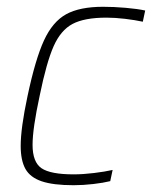

<svg xmlns="http://www.w3.org/2000/svg" viewBox="-20 -538 448 566"><path d="M41 -108Q41 -160 61 -254Q84 -363 109.5 -418.5Q135 -474 175 -496Q215 -518 284 -518Q315 -518 350 -515Q385 -512 408 -507L401 -474Q378 -479 348.5 -482.5Q319 -486 294 -486Q229 -486 194 -467.5Q159 -449 138 -401.5Q117 -354 97 -256Q76 -159 76 -111Q76 -60 102.5 -42Q129 -24 197 -24Q225 -24 257.5 -28Q290 -32 312 -37L305 -4Q285 1 255 4.5Q225 8 197 8Q137 8 103 -3.5Q69 -15 55 -40Q41 -65 41 -108Z"/></svg>

Font: Saira Semi Condensed Thin
Style: Italic
Weight: 100
Width: 4
Italic angle: -12°
Designer: Hector Gatti with collaboration of the Omnibus-Type team
Foundry: Omnibus-Type
Version: Version 1.001; ttfautohint (v1.8)